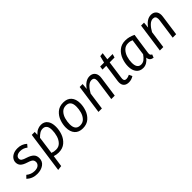

<svg xmlns="http://www.w3.org/2000/svg" viewBox="202 -1855 3268 3268"><g transform="rotate(-45 1836.0 -221.0)"><path d="M432 -474 391 -424Q332 -471 261 -471Q211 -471 181.5 -450.5Q152 -430 152 -395Q152 -365 176 -347.5Q200 -330 260 -312Q337 -287 372.5 -251Q408 -215 408 -155Q408 -75 346 -31.5Q284 12 193 12Q78 12 1 -63L48 -111Q115 -56 196 -56Q260 -56 290.5 -83Q321 -110 321 -147Q321 -174 310.5 -191Q300 -208 276.5 -220.5Q253 -233 208 -247Q132 -271 99.5 -304Q67 -337 67 -390Q67 -427 89 -461Q111 -495 155 -516.5Q199 -538 262 -538Q362 -538 432 -474Z M595 -526H666L663 -459Q702 -501 741.5 -519.5Q781 -538 825 -538Q900 -538 942.5 -484.5Q985 -431 985 -333Q985 -252 956.5 -173Q928 -94 866 -41Q804 12 708 12Q655 12 604 -6L574 203L491 214ZM899 -339Q899 -408 873.5 -439.5Q848 -471 803 -471Q762 -471 728.5 -450Q695 -429 659 -392L615 -73Q640 -63 661.5 -59Q683 -55 712 -55Q776 -55 818.5 -99Q861 -143 880 -208.5Q899 -274 899 -339Z M1092 -205Q1092 -279 1119 -355.5Q1146 -432 1206.5 -485Q1267 -538 1362 -538Q1458 -538 1509 -481Q1560 -424 1560 -322Q1560 -249 1533.5 -172Q1507 -95 1446.5 -41.5Q1386 12 1291 12Q1195 12 1143.5 -45.5Q1092 -103 1092 -205ZM1473 -330Q1473 -470 1359 -470Q1294 -470 1253.5 -426Q1213 -382 1196 -319Q1179 -256 1179 -196Q1179 -56 1293 -56Q1358 -56 1398.5 -100Q1439 -144 1456 -207Q1473 -270 1473 -330Z M2121 -406Q2121 -388 2118 -370L2066 0H1983L2035 -368Q2037 -390 2037 -397Q2037 -468 1974 -468Q1926 -468 1882 -425.5Q1838 -383 1801 -315L1757 0H1674L1748 -526H1819L1809 -417Q1892 -538 1996 -538Q2054 -538 2087.5 -502.5Q2121 -467 2121 -406Z M2360 -137Q2358 -119 2358 -111Q2358 -84 2370.5 -71.5Q2383 -59 2409 -59Q2443 -59 2487 -81L2514 -23Q2460 12 2399 12Q2340 12 2307.5 -18.5Q2275 -49 2275 -106Q2275 -127 2277 -138L2323 -461H2232L2241 -526H2335L2367 -649L2432 -656L2414 -526H2541L2522 -461H2405Z M3036 -493 2982 -119Q2980 -99 2980 -94Q2980 -76 2987.5 -64.5Q2995 -53 3013 -46L2990 12Q2950 6 2928 -15Q2906 -36 2902 -78Q2871 -36 2830.5 -12Q2790 12 2744 12Q2665 12 2621 -42.5Q2577 -97 2577 -190Q2577 -270 2606 -350Q2635 -430 2697.5 -484Q2760 -538 2855 -538Q2904 -538 2947 -526.5Q2990 -515 3036 -493ZM2666 -190Q2666 -122 2690.5 -88.5Q2715 -55 2761 -55Q2803 -55 2837 -81Q2871 -107 2905 -156L2947 -452Q2925 -462 2904.5 -466.5Q2884 -471 2857 -471Q2792 -471 2749 -427.5Q2706 -384 2686 -319.5Q2666 -255 2666 -190Z M3599 -406Q3599 -388 3596 -370L3544 0H3461L3513 -368Q3515 -390 3515 -397Q3515 -468 3452 -468Q3404 -468 3360 -425.5Q3316 -383 3279 -315L3235 0H3152L3226 -526H3297L3287 -417Q3370 -538 3474 -538Q3532 -538 3565.5 -502.5Q3599 -467 3599 -406Z"/></g></svg>

Font: Fira Sans Book
Style: Italic
Weight: 350
Italic angle: -8°
Designer: bBox Type GmbH & Carrois Corporate GbR & Edenspiekermann AG
Foundry: bBox Type GmbH & Carrois Corporate GbR & Edenspiekermann AG
Version: Version 4.301